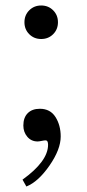

<svg xmlns="http://www.w3.org/2000/svg" viewBox="-20 -503 318 699"><path d="M76 176 62 151Q155 84 155 24Q155 8 146 8Q141 8 131.5 10Q122 12 117 12Q94 12 79.5 -5Q65 -22 65 -46Q65 -75 81 -91Q97 -107 125 -107Q163 -107 182 -77Q201 -47 201 -6Q201 41 160 100Q119 159 76 176ZM86.5 -378.5Q69 -396 69 -422Q69 -448 86.5 -465.5Q104 -483 130 -483Q156 -483 173.5 -465.5Q191 -448 191 -422Q191 -396 173.5 -378.5Q156 -361 130 -361Q104 -361 86.5 -378.5Z"/></svg>

Font: Academico
Style: Regular
Weight: 400
Foundry: Steinberg Media Technologies GmbH
Version: Version 0.902